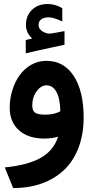

<svg xmlns="http://www.w3.org/2000/svg" viewBox="-20 -694 469 965"><path d="M142.1 -500.5Q110.4 -528.3 110.4 -568.8Q110.4 -615.2 140.6 -644.5Q170.9 -673.8 220.2 -673.8Q238.8 -673.8 256.8 -668.7Q274.9 -663.6 290.5 -654.3L293 -652.8V-649.9V-593.8V-585.9L286.1 -589.4Q247.6 -606.9 224.1 -606.9Q202.6 -606.9 188.2 -597.4Q173.8 -587.9 173.8 -568.8Q173.8 -538.6 218.3 -525.9Q220.7 -524.9 227.5 -524.9Q232.9 -524.9 243.7 -526.6Q254.4 -528.3 270.8 -531.5Q287.1 -534.7 298.3 -536.6L304.2 -537.6V-531.7V-473.1V-469.2L300.3 -468.3Q278.8 -463.4 241.5 -455.6Q204.1 -447.8 173.1 -440.7Q142.1 -433.6 115.2 -427.2L109.4 -425.8V-431.6V-488.8V-492.7L113.3 -493.7Q118.7 -495.1 129.4 -497.6Q140.1 -500 142.1 -500.5ZM213.4 -265.1Q186 -265.1 164.1 -235.4Q142.1 -205.6 142.1 -164.1Q142.1 -138.7 155.5 -128.2Q168.9 -117.7 208 -117.7Q252.9 -117.7 283.2 -134.8Q281.7 -199.7 263.4 -232.4Q245.1 -265.1 213.4 -265.1ZM212.9 -388.2Q301.3 -388.2 350.8 -312Q400.4 -235.8 400.4 -103.5Q400.4 -19.5 375 47.6Q349.6 114.7 303.2 159.2Q256.8 203.6 192.1 227.3Q127.4 251 49.3 251H45.9L41 238.8L14.2 172.4L3.9 147.5Q119.1 136.2 184.3 99.6Q249.5 63 272 -6.8Q239.7 2.4 203.1 2.4Q122.1 2.4 75.4 -39.1Q28.8 -80.6 28.8 -152.8Q28.8 -198.2 42 -240.7Q55.2 -283.2 78.6 -315.9Q102.1 -348.6 137 -368.4Q171.9 -388.2 212.9 -388.2Z"/></svg>

Font: Samim FD
Style: Bold-FD
Weight: 700
Foundry: DejaVu fonts team - Redesigned by Saber Rastikerdar
Version: Version 4.0.1